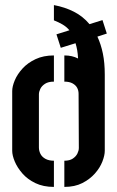

<svg xmlns="http://www.w3.org/2000/svg" viewBox="-20 -734 460 755"><path d="M233 1V-102Q254 -102 266.5 -110.5Q279 -119 284.5 -130.5Q290 -142 290 -152L289 -365Q289 -378 283.5 -388.5Q278 -399 265.5 -406Q253 -413 233 -413V-516Q249 -516 262 -513Q275 -510 287 -504Q286 -523 283.5 -537Q281 -551 277 -564L219 -546L202 -599L253 -615Q241 -629 225.5 -638Q210 -647 192 -654V-714Q235 -706 270.5 -688Q306 -670 332 -639L383 -655L400 -602L363 -590Q377 -560 384.5 -523.5Q392 -487 392 -441V-141Q392 -123 382.5 -98.5Q373 -74 353 -51.5Q333 -29 303.5 -14Q274 1 233 1ZM192 1Q150 1 119 -14Q88 -29 68 -52Q48 -75 38 -99Q28 -123 28 -141V-376Q28 -394 38 -418Q48 -442 68.5 -464.5Q89 -487 120 -501.5Q151 -516 192 -516V-413Q170 -413 157 -404.5Q144 -396 138.5 -384.5Q133 -373 133 -363V-154Q133 -141 139 -129Q145 -117 158.5 -109.5Q172 -102 192 -102Z"/></svg>

Font: Stick No Bills ExtraLight
Style: Bold
Weight: 700
Version: Version 2.000